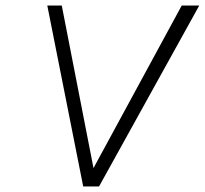

<svg xmlns="http://www.w3.org/2000/svg" viewBox="-20 -670 736 690"><path d="M150 -650H202L316 -66L633 -650H696L336 0H279Z"/></svg>

Font: Overused Grotesk Light
Style: Italic
Weight: 300
Italic angle: -10°
Version: Version 0.003